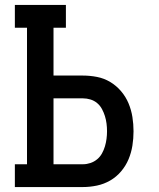

<svg xmlns="http://www.w3.org/2000/svg" viewBox="-20 -755 640 775"><path d="M40 0V-92H89V-643H40V-735H246V-643H196V-450H315Q343 -450 371.5 -444.5Q400 -439 425 -424Q450 -409 469 -386.5Q488 -364 499 -337.5Q510 -311 514.5 -282.5Q519 -254 519 -225Q519 -196 514.5 -167.5Q510 -139 499 -112.5Q488 -86 469 -63.5Q450 -41 425 -26.5Q400 -12 371.5 -6Q343 0 315 0ZM196 -92H315Q330 -92 345 -97Q360 -102 372 -112Q384 -122 391.5 -135.5Q399 -149 403.5 -164Q408 -179 410 -194.5Q412 -210 412 -225Q412 -241 410 -256.5Q408 -272 403.5 -286.5Q399 -301 391.5 -315Q384 -329 372 -339Q360 -349 345 -353.5Q330 -358 315 -358H196Z"/></svg>

Font: Iosevka Curly Slab SmBdEx
Style: Regular
Weight: 600
Width: 7
Monospace: yes
Designer: Belleve Invis
Foundry: Belleve Invis
Version: Version 11.1.0; ttfautohint (v1.8.3)